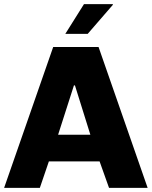

<svg xmlns="http://www.w3.org/2000/svg" viewBox="-21 -915 739 935"><path d="M464 -129H217L173 0H-1L238 -686H459L698 0H510ZM344 -499H339L262 -259H419ZM528 -895 529 -892 406 -750H297L388 -895Z"/></svg>

Font: Chivo ExtraBold
Style: Regular
Weight: 800
Designer: Hector Gatti
Foundry: Omnibus-Type
Version: Version 1.007